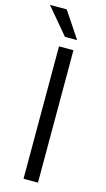

<svg xmlns="http://www.w3.org/2000/svg" viewBox="-142 -952 548 996"><g transform="rotate(15 132.0 -453.5)"><path d="M96.2 -710.9V0H173.8V-710.9ZM-4.9 -906.7 113.3 -766.6H178.7L85.4 -906.7Z"/></g></svg>

Font: Vazirmatn Light
Style: Regular
Weight: 300
Designer: Saber Rastikerdar
Foundry: Saber Rastikerdar
Version: Version 33.003